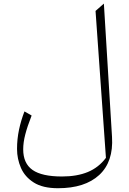

<svg xmlns="http://www.w3.org/2000/svg" viewBox="-20 -752 704 1046"><path d="M545.9 -732.4 590.3 -5.9Q598.6 129.4 520.5 201.4Q442.4 273.4 295.9 273.4Q212.9 273.4 164.1 242.4Q115.2 211.4 94 162.4Q72.8 113.3 72.8 59.6Q72.8 5.9 83.5 -44.9Q94.2 -95.7 113.3 -145L152.3 -122.6Q128.9 -63 117.7 -19.5Q106.4 23.9 106.4 61.5Q106.4 138.2 157.2 173.8Q208 209.5 317.9 209.5Q399.4 209.5 458.5 185.1Q517.6 160.6 557.1 107.9L500.5 -692.4Z"/></svg>

Font: Pinar-DS2-FD Light
Style: Regular
Weight: 300
Designer: Amin Abedi
Version: Version 2.000